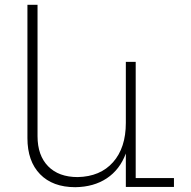

<svg xmlns="http://www.w3.org/2000/svg" viewBox="-20 -777 795 798"><path d="M703 -37V0H503V-139Q478 -72 424 -36Q370 0 293 1Q199 1 146.5 -53Q94 -107 94 -203V-757H136V-211Q136 -131 180 -86Q224 -41 303 -41Q397 -43 450 -103Q503 -163 503 -266V-520H544V-37Z"/></svg>

Font: Montserrat arm2 ExtraLight
Style: Regular
Weight: 275
Designer: Julieta Ulanovsky
Foundry: Julieta Ulanovsky
Version: Version 6.000